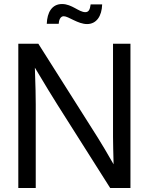

<svg xmlns="http://www.w3.org/2000/svg" viewBox="-20 -948 750 968"><path d="M72.3 0H160.2V-421.9C160.2 -454.1 159.2 -516.6 155.8 -606.9C208 -519.5 249 -452.1 269 -420.9L535.6 0H637.7V-727.5H549.8V-257.8C549.8 -233.4 551.3 -170.4 552.7 -119.6C523.4 -171.4 490.2 -226.6 473.1 -253.9L173.3 -727.5H72.3ZM418.9 -826.7C465.8 -826.7 493.2 -865.7 495.1 -925.8H437C433.6 -898.4 426.3 -886.7 410.2 -886.7C377.4 -886.7 342.8 -927.7 293 -927.7C241.7 -927.7 217.8 -885.3 215.8 -828.1H275.9C276.9 -846.2 284.2 -866.2 301.3 -866.2C325.2 -866.2 372.1 -826.7 418.9 -826.7Z"/></svg>

Font: Raveo Display Display
Style: Regular
Weight: 400
Designer: Jakub Foglar, Rasmus Andersson (Inter)
Foundry: Jakubfoglar.com
Version: Version 1.100;Glyphs 3.2.3 (3260)